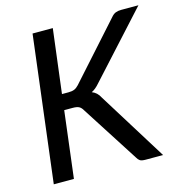

<svg xmlns="http://www.w3.org/2000/svg" viewBox="-106 -815 868 912"><g transform="rotate(-15 328.0 -359.0)"><path d="M195.5 -404H228Q245.5 -404 256.8 -408.8Q268 -413.5 278.5 -425L520 -694.5Q531 -708 542.8 -712.8Q554.5 -717.5 570.5 -717.5H655.5L374.5 -409Q354.5 -385.5 334.5 -376Q347.5 -371 357 -362.2Q366.5 -353.5 374 -339L584.5 0H498.5Q479 0 471 -5.5Q463 -11 457.5 -21L276 -304Q268.5 -317 258.2 -322.2Q248 -327.5 227 -327.5H186L146 0H47L135 -718H234.5Z"/></g></svg>

Font: Lato Medium
Style: Italic
Weight: 500
Italic angle: -7°
Designer: Lukasz Dziedzic
Foundry: tyPoland Lukasz Dziedzic
Version: Version 2.006; 2014-01-15